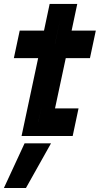

<svg xmlns="http://www.w3.org/2000/svg" viewBox="-21 -697 511 984"><path d="M89.5 0 174.5 -399H50L80 -540H204.5L233.5 -677H375L346 -540H470L440 -399H316L261 -141.5H381.5L351.5 0ZM175.5 -71.5H304.5V-71H175.5L260.5 -471H392V-470.5H260.5L291 -614.5L260.5 -471H128.5L129 -471.5H261ZM-1 266.5 105 37.5H240.5L112 266.5ZM82 213.5H81.5L139 103.5H139.5Z"/></svg>

Font: Tourney Black
Style: Italic
Weight: 900
Italic angle: -12°
Version: Version 1.015